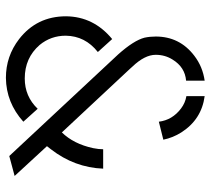

<svg xmlns="http://www.w3.org/2000/svg" viewBox="-52 -678 730 667"><g transform="rotate(90 313.5 -344.0)"><path d="M357.4 -109.4Q314.5 -64.5 252 -64.5Q180.7 -64.5 135.7 -116.2Q103.5 -155.3 103.5 -207Q104.5 -274.4 160.2 -318.4L115.2 -368.2Q37.1 -303.7 36.1 -208Q36.1 -106.4 115.2 -44.9Q174.8 1 250 1Q335.9 0 402.3 -59.6ZM402.3 -530.3Q396.5 -577.1 356.4 -607.4Q336.9 -622.1 313.5 -626V-689.5Q394.5 -678.7 439.5 -608.4Q458 -579.1 464.8 -545.9ZM259.8 -625Q212.9 -621.1 186.5 -578.1Q169.9 -551.8 169.9 -519.5Q169.9 -481.4 210.9 -438.5Q216.8 -431.6 218.8 -429.7L439.5 -193.4Q479.5 -234.4 494.1 -301.8Q498 -321.3 498 -336.9H565.4Q561.5 -237.3 498 -155.3Q492.2 -147.5 487.3 -141.6L590.8 -29.3L521.5 -10.7L168 -389.6Q120.1 -443.4 110.4 -480.5Q106.4 -499 106.4 -519.5Q106.4 -602.5 172.9 -653.3Q210.9 -682.6 259.8 -689.5Z"/></g></svg>

Font: Post No Bills Colombo Medium
Style: Regular
Weight: 500
Designer: Kosala Senevirathne, Siva Puranthara, Lasantha Premarathna, Tharique Azeez
Foundry: Mooniak
Version: Version 1.220 ; ttfautohint (v1.6)